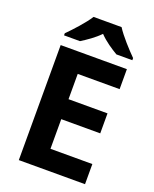

<svg xmlns="http://www.w3.org/2000/svg" viewBox="-168 -1027 897 1120"><g transform="rotate(20 280.0 -467.0)"><path d="M388 -934H214C186 -889 126 -824 89 -787V-774H188C223 -796 265 -824 300 -860C334 -824 379 -795 414 -774H513V-787C477 -823 416 -889 388 -934ZM501 0V-125H241V-309H483V-433H241V-590H501V-714H90V0Z"/></g></svg>

Font: Noto Traditional Nushu
Style: Bold
Weight: 700
Designer: LIU Zhao
Foundry: LiuZhao Studio
Version: Version 2.003